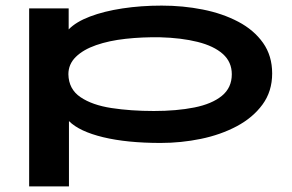

<svg xmlns="http://www.w3.org/2000/svg" viewBox="-20 -498 1040 685"><path d="M84 167V-468H225V-393Q251 -420 301 -439Q351 -458 417 -468Q483 -478 557 -478Q633 -478 703.5 -464Q774 -450 830 -420.5Q886 -391 918.5 -345Q951 -299 951 -236Q951 -172 916.5 -125Q882 -78 824.5 -47.5Q767 -17 696.5 -2.5Q626 12 553 12Q433 12 348 -8.5Q263 -29 226 -66V167ZM529 -102Q610 -102 673 -114.5Q736 -127 771.5 -156Q807 -185 807 -233Q807 -277 775 -305.5Q743 -334 685 -348.5Q627 -363 551 -365Q487 -366 428 -359.5Q369 -353 323 -337Q277 -321 250.5 -295Q224 -269 224 -233Q225 -180 267 -151.5Q309 -123 378 -112.5Q447 -102 529 -102Z"/></svg>

Font: Inconsolata UltraExpanded ExtraBold
Style: Regular
Weight: 800
Width: 9
Monospace: yes
Designer: Raph Levien, Cyreal, Brenton Simpson
Foundry: Raph Levien, Cyreal, Google
Version: Version 3.001; ttfautohint (v1.8.2.53-6de2)